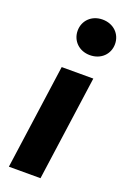

<svg xmlns="http://www.w3.org/2000/svg" viewBox="-155 -861 604 913"><g transform="rotate(20 146.5 -405.0)"><path d="M178 0 252 -531H92L18 0ZM198 -630C254 -630 293 -669 293 -720C293 -771 254 -810 198 -810C143 -810 104 -771 104 -720C104 -669 143 -630 198 -630Z"/></g></svg>

Font: Fira Sans OT
Style: Bold Italic
Weight: 700
Italic angle: -8°
Designer: Carrois Corporate & Edenspiekermann
Foundry: Carrois Corporate GbR & Edenspiekermann AG
Version: Version 2.001